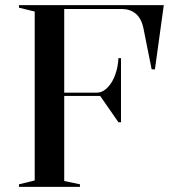

<svg xmlns="http://www.w3.org/2000/svg" viewBox="-20 -728 661 748"><path d="M53.9 0V-10L115.2 -25V-683L53.9 -698V-708H618.1L583.6 -457.9H570.8L538.6 -618.9Q530 -657.6 508 -675.3Q486 -693 454.1 -693H230.2V-367.1H357.1Q371.3 -367.1 383.3 -374.5Q395.4 -381.8 404.6 -393.3Q418.7 -409.1 429.2 -437.9Q439.7 -466.8 441.4 -501.5H451.4V-251.7H441.4L370.2 -354.3H230.2V-22.8L291.5 -10V0Z"/></svg>

Font: Kalnia Thin
Style: Regular
Weight: 100
Version: Version 1.105